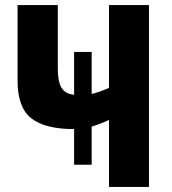

<svg xmlns="http://www.w3.org/2000/svg" viewBox="-20 -734 674 754"><path d="M565 -714V0H408V-263Q371 -246 340 -237V-87H271V-227Q157 -227 103 -269.5Q49 -312 49 -416V-714H207V-463Q207 -414 221.5 -389.5Q236 -365 271 -362V-530H340V-365Q370 -372 408 -389V-714Z"/></svg>

Font: Noto Sans Condensed ExtraBold
Style: Regular
Weight: 800
Width: 3
Designer: Monotype Design Team
Foundry: Monotype Imaging Inc.
Version: Version 2.013; ttfautohint (v1.8.4.7-5d5b)